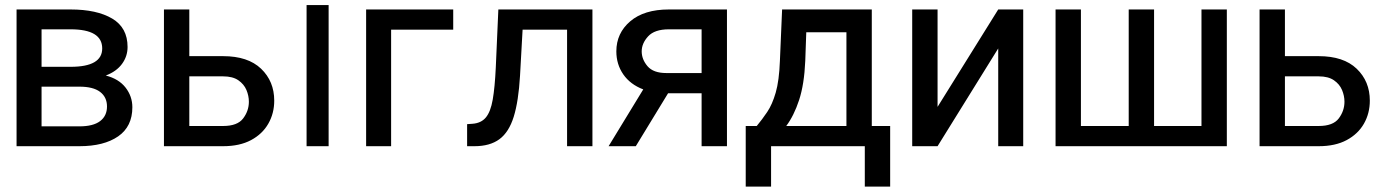

<svg xmlns="http://www.w3.org/2000/svg" viewBox="-20 -565 5368 742"><path d="M286.9 0H44V-528.4H252.8Q354 -528.4 413.5 -493.3Q473 -458.1 473 -383.5Q473 -347.3 451.5 -318Q430 -288.7 388.8 -273.1Q438.9 -260.3 465.2 -226.6Q491.5 -192.8 491.5 -150.6Q491.5 -76 436.6 -38Q381.7 0 286.9 0ZM140.6 -451.7V-306.8H252.8Q375 -306.8 375 -377.8Q375 -451.7 252.8 -451.7ZM393.5 -153.4Q393.5 -189.6 366.8 -209.9Q340.2 -230.1 286.9 -230.1H140.6V-76.7H286.9Q340.2 -76.7 366.8 -96.9Q393.5 -117.2 393.5 -153.4Z M1039.8 -176.1Q1039.8 -127.1 1017 -87.2Q994.3 -47.2 950.3 -23.6Q906.2 0 842.3 0H613.6V-528.4H711.6V-348H842.3Q938.2 -348 989 -299.4Q1039.8 -250.7 1039.8 -176.1ZM711.6 -78.1H842.3Q897.7 -78.1 919.7 -107.4Q941.8 -136.7 941.8 -171.9Q941.8 -194.6 932.4 -217.2Q922.9 -239.7 901.1 -254.8Q879.3 -269.9 842.3 -269.9H711.6ZM1250 -545.5V0H1164.8V-545.5Z M1731.5 -528.4V-450.3H1491.5V0H1394.9V-528.4Z M1905.9 -528.4H2269.5V0H2171.5V-450.3H1999.6L1989.7 -272.7Q1984 -174 1965.4 -114Q1946.7 -54 1910 -27Q1873.2 0 1813.6 0H1785.2V-85.2L1805 -86.6Q1839.1 -88.8 1857.6 -111Q1876.1 -133.2 1884.2 -180.2Q1892.4 -227.3 1896 -304Z M2565 -528.4H2789.4V0H2691.4V-204.5H2561.8L2437.1 0H2332L2465.9 -219.5Q2415.8 -238.6 2388.8 -277.5Q2361.9 -316.4 2361.9 -366.5Q2361.9 -436.8 2415.5 -482.6Q2469.1 -528.4 2565 -528.4ZM2555 -282.7H2691.4V-451.7H2565Q2509.6 -451.7 2484.7 -424.5Q2459.9 -397.4 2459.9 -366.5Q2459.9 -335.6 2482.4 -309.1Q2505 -282.7 2555 -282.7Z M2861.9 -78.1H2904.5Q2925.8 -103.7 2945.1 -132.5Q2964.5 -161.2 2977.8 -207Q2991.1 -252.8 2994 -329.5L3002.5 -528.4H3349.1V-78.1H3420.1V156.2H3322.1V0H2959.9V156.2H2861.9ZM3092 -329.5Q3088.1 -239 3068.2 -178.4Q3048.3 -117.9 3018.5 -78.1H3251.1V-440.3H3095.9Z M3603.3 -152 3837.7 -528.4H3934.3V0H3837.7V-377.8L3603.3 0H3505.3V-528.4H3603.3Z M4059.3 -528.4H4157.3V-78.1H4342V-528.4H4440V-78.1H4623.2V-528.4H4721.2V0H4059.3Z M5273.8 -176.1Q5273.8 -127.1 5251.1 -87.2Q5228.3 -47.2 5184.3 -23.6Q5140.3 0 5076.3 0H4847.7V-528.4H4945.7V-348H5076.3Q5172.2 -348 5223 -299.4Q5273.8 -250.7 5273.8 -176.1ZM4945.7 -78.1H5076.3Q5131.7 -78.1 5153.8 -107.4Q5175.8 -136.7 5175.8 -171.9Q5175.8 -194.6 5166.4 -217.2Q5157 -239.7 5135.1 -254.8Q5113.3 -269.9 5076.3 -269.9H4945.7Z"/></svg>

Font: Interface
Style: Regular
Weight: 400
Designer: Rasmus Andersson
Foundry: rsms
Version: Version 1.8